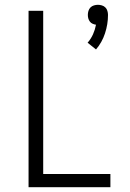

<svg xmlns="http://www.w3.org/2000/svg" viewBox="-20 -780 540 800"><path d="M380 -574 345 -602Q359 -618 367.5 -637Q376 -656 380 -677Q373 -678 366 -681Q359 -684 354.5 -690Q350 -696 348 -703Q346 -710 346 -718Q346 -726 348.5 -734.5Q351 -743 357 -749Q363 -755 371.5 -757.5Q380 -760 388 -760Q396 -760 404.5 -757.5Q413 -755 419 -749Q425 -743 427.5 -734.5Q430 -726 430 -718Q430 -679 417.5 -641Q405 -603 380 -574ZM99 0V-735H160V-55H440V0Z"/></svg>

Font: Iosevka Fixed Light
Style: Regular
Weight: 300
Monospace: yes
Designer: Belleve Invis
Foundry: Belleve Invis
Version: Version 32.3.0